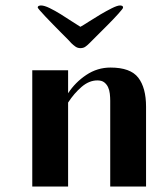

<svg xmlns="http://www.w3.org/2000/svg" viewBox="-20 -682 579 702"><path d="M98 0V-425H229V-341Q255 -381 295.5 -408Q336 -435 384 -435Q457 -435 485.5 -398Q514 -361 514 -292V0H383V-314Q383 -326 381.5 -339.5Q380 -353 375 -363.5Q370 -374 361 -381Q352 -388 336 -388Q306 -388 278.5 -364.5Q251 -341 229 -307V0ZM118 -654Q118 -659 122 -660.5Q126 -662 130 -662Q142 -662 161.5 -652.5Q181 -643 202 -630Q223 -617 242.5 -604Q262 -591 274 -584Q285 -590 305 -603Q325 -616 347 -629Q369 -642 389 -652Q409 -662 419 -662Q423 -662 426.5 -660.5Q430 -659 430 -654Q430 -651 413 -632Q396 -613 374 -591Q352 -569 332.5 -549.5Q313 -530 307 -524Q300 -517 292.5 -511.5Q285 -506 274 -506Q264 -506 256 -511.5Q248 -517 241 -524Q238 -528 227.5 -538.5Q217 -549 203 -563Q189 -577 174 -592.5Q159 -608 146.5 -621Q134 -634 126 -643.5Q118 -653 118 -654Z"/></svg>

Font: Gamine
Style: Bold
Weight: 700
Designer: Tapiwanashe Sebastian Garikayi
Version: Version 1.000